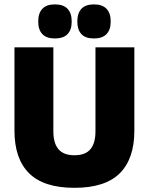

<svg xmlns="http://www.w3.org/2000/svg" viewBox="-20 -860 694 896"><path d="M327.5 16.5Q184.5 16.5 116 -51.2Q47.5 -119 47.5 -250V-639H229V-247.5Q229 -191.5 253 -163.5Q277 -135.5 327.5 -135.5Q378 -135.5 401.8 -163.5Q425.5 -191.5 425.5 -247.5V-639H607V-250Q607 -119 538.8 -51.2Q470.5 16.5 327.5 16.5ZM236 -680.5Q197 -680.5 177.8 -700.8Q158.5 -721 158.5 -757.5V-761.5Q158.5 -798.5 177.8 -819Q197 -839.5 236 -839.5Q276 -839.5 295.2 -819Q314.5 -798.5 314.5 -761.5V-757.5Q314.5 -721 295.2 -700.8Q276 -680.5 236 -680.5ZM418.5 -680.5Q379 -680.5 360 -700.8Q341 -721 341 -757.5V-761.5Q341 -798.5 360 -819Q379 -839.5 418.5 -839.5Q457.5 -839.5 477 -819Q496.5 -798.5 496.5 -761.5V-757.5Q496.5 -721 477 -700.8Q457.5 -680.5 418.5 -680.5Z"/></svg>

Font: Anek Tamil ExtraBold
Style: Regular
Weight: 800
Designer: Aadarsh Rajan (Tamil), Yesha Goshar (Latin)
Foundry: Ek Type
Version: Version 1.003